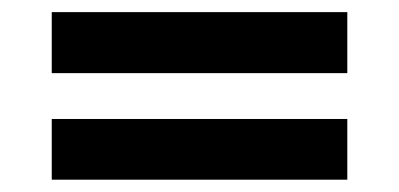

<svg xmlns="http://www.w3.org/2000/svg" viewBox="-20 -410 655 315"><path d="M64.9 -290V-390.1H549.8V-290ZM64.9 -115.2V-214.8H549.8V-115.2Z"/></svg>

Font: Copperplate Sans CC Heavy
Style: Regular
Weight: 400
Designer: indestructible type*
Foundry: Cowboy Collective
Version: Version 1.000